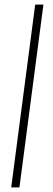

<svg xmlns="http://www.w3.org/2000/svg" viewBox="-20 -820 232 840"><path d="M65 0H29L134 -800H170Z"/></svg>

Font: Tanohe Sans ExtraLight
Style: Italic
Weight: 200
Designer: Village Type and Design LLC & Cristiano Sobral
Foundry: Cooper Hewitt Smithsonian Design Museum
Version: Version 1.00;September 29, 2021;FontCreator 13.0.0.2655 64-b